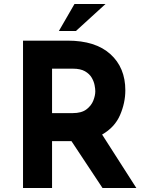

<svg xmlns="http://www.w3.org/2000/svg" viewBox="-20 -939 726 959"><path d="M318 -736Q457 -736 531.5 -668.5Q606 -601 606 -488Q606 -425 579.5 -364Q553 -303 490 -267L661 0H492L337 -234H240V0H95V-736ZM343 -374Q387 -374 411.5 -392.5Q436 -411 446 -436.5Q456 -462 456 -483Q456 -495 452.5 -513.5Q449 -532 438 -551Q427 -570 404.5 -583Q382 -596 344 -596H240V-374ZM507 -919 359 -784H274L352 -919Z"/></svg>

Font: Synthetic
Style: Bold
Weight: 700
Designer: Santiago Orozco
Foundry: Typemade
Version: Version 2.000; ttfautohint (v1.8.4.7-5d5b)